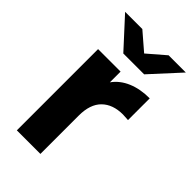

<svg xmlns="http://www.w3.org/2000/svg" viewBox="-229 -825 899 899"><g transform="rotate(45 220.0 -375.5)"><path d="M406 -546V-402Q380 -404 371 -404Q304 -404 266 -366.5Q228 -329 228 -254V0H72V-538H221V-467Q249 -506 296.5 -526Q344 -546 406 -546ZM440 -751 308 -607H170L38 -751H152L239 -676L326 -751Z"/></g></svg>

Font: Montserrat-Bold
Style: Bold
Weight: 700
Version: Version 7.200